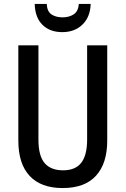

<svg xmlns="http://www.w3.org/2000/svg" viewBox="-20 -944 637 974"><path d="M524 -231Q524 -115 467 -52.5Q410 10 298 10Q188 10 130.5 -51.5Q73 -113 73 -231V-714H175V-236Q175 -153 206.5 -116.5Q238 -80 300 -80Q362 -80 392 -118Q422 -156 422 -237V-714H524ZM440 -924Q438 -858 398.5 -819.5Q359 -781 296 -781Q233 -781 195.5 -818Q158 -855 156 -924H217Q219 -886 241 -871Q263 -856 298 -856Q330 -856 353.5 -871Q377 -886 380 -924Z"/></svg>

Font: Noto Sans Gurmukhi Condensed Medium
Style: Regular
Weight: 500
Width: 3
Designer: Jelle Bosma - Monotype Design Team
Foundry: Monotype Imaging Inc.
Version: Version 2.004; ttfautohint (v1.8.4.7-5d5b)